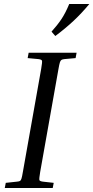

<svg xmlns="http://www.w3.org/2000/svg" viewBox="-20 -945 469 965"><path d="M119 -653 124 -680H365L360 -653L304 -648Q294 -647 289 -644Q284 -641 281 -631.5Q278 -622 274 -599L182 -81Q176 -46 178 -40Q180 -34 196 -32L250 -26L245 0H4L9 -26L65 -32Q76 -33 80.5 -35.5Q85 -38 88 -47.5Q91 -57 95 -81L187 -599Q193 -634 191 -640Q189 -646 173 -648ZM258 -764 239 -786Q268 -818 288.5 -848.5Q309 -879 328 -925H429Q391 -879 350.5 -841Q310 -803 258 -764Z"/></svg>

Font: Inria Serif
Style: Italic
Weight: 400
Italic angle: -10°
Designer: Black Foundry Team
Foundry: Black Foundry
Version: Version 1.000; ttfautohint (v1.8.3)